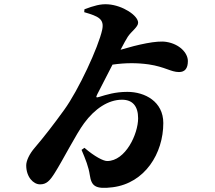

<svg xmlns="http://www.w3.org/2000/svg" viewBox="-20 -841 1040 930"><path d="M388 -782C457 -762 486 -749 475 -697C457 -613 360 -404 291 -309C239 -237 194 -179 148 -125C122 -95 107 -62 107 -40C107 17 142 52 174 52C205 52 221 35 245 -3C285 -66 348 -191 388 -245C439 -314 504 -358 571 -358C622 -358 649 -327 649 -268C649 -192 588 -61 499 -61C481 -61 439 -82 389 -125L375 -115C395 -68 409 -33 415 7C423 59 440 77 526 66C682 46 771 -98 771 -245C771 -349 682 -396 597 -396C537 -396 495 -382 462 -372C446 -367 443 -368 451 -384L525 -528C588 -537 644 -537 701 -529C780 -517 808 -492 847 -492C875 -492 890 -509 890 -545C890 -585 849 -628 786 -638C740 -646 648 -625 564 -600C579 -629 592 -652 599 -663C617 -690 649 -710 649 -731C649 -766 574 -815 504 -820C468 -823 434 -813 389 -796Z"/></svg>

Font: Noto Serif SC Black
Style: Regular
Weight: 900
Designer: Ryoko NISHIZUKA 西塚涼子 (kana & ideographs); Frank Grießhammer (Latin, Greek & Cyrillic); Wenlong ZHANG 张文龙 (bopomofo); San
Foundry: Adobe
Version: Version 2.001;hotconv 1.1.0;makeotfexe 2.6.0